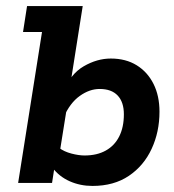

<svg xmlns="http://www.w3.org/2000/svg" viewBox="-20 -603 574 633"><path d="M284.9 10Q244.4 10 209.8 -5.4Q175.2 -20.7 152.2 -51L162.9 -72.6L151.6 0H39.8L118.5 -497.5H55.9L69.2 -583H252.7L211.2 -320.1L189.9 -301Q211.9 -358.8 255.9 -384.4Q299.9 -410 345.3 -410Q394.8 -410 430.7 -387.8Q466.6 -365.5 486.2 -326.2Q505.8 -287 505.8 -234.8Q505.8 -168 479.9 -112.3Q454.1 -56.5 404.9 -23.3Q355.6 10 284.9 10ZM258.7 -90.4Q299.7 -90.4 328.7 -106.6Q357.8 -122.8 373.1 -153.3Q388.4 -183.8 388.4 -226.2Q388.4 -266.3 368 -288Q347.6 -309.7 308.5 -309.7Q275.1 -309.7 243 -286.7Q210.8 -263.8 190.2 -216.9L201.2 -252.7L175.5 -91.9L175.3 -115.2Q191.5 -103 215.6 -96.7Q239.8 -90.4 258.7 -90.4Z"/></svg>

Font: Rokkitt SemiBold
Style: Italic
Weight: 600
Italic angle: -9°
Designer: Vernon Adams
Foundry: Vernon Adams
Version: Version 3.103